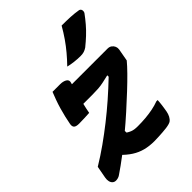

<svg xmlns="http://www.w3.org/2000/svg" viewBox="-229 -928 1059 1059"><g transform="rotate(-45 300.0 -398.5)"><path d="M163 -538H530Q545 -538 555 -530.5Q565 -523 569.5 -512Q574 -501 572 -489L559 -417Q540 -394 509.5 -363Q479 -332 439.5 -295Q400 -258 355.5 -218Q311 -178 264 -139Q217 -100 170.5 -64.5Q124 -29 81 0Q74 5 65.5 7.5Q57 10 49 10Q37 10 29 3Q21 -4 18 -16.5Q15 -29 18 -45L31 -115Q84 -147 134 -182.5Q184 -218 233 -256.5Q282 -295 330 -337Q378 -379 425 -424V-435Q400 -429 379 -424.5Q358 -420 337.5 -418.5Q317 -417 292 -417H182Q160 -417 153 -430Q146 -443 150 -468Q153 -486 156 -503Q159 -520 163 -538ZM275 -176 277 -136Q290 -128 300 -124Q310 -120 321 -118.5Q332 -117 346 -117Q377 -117 406.5 -119.5Q436 -122 463.5 -127.5Q491 -133 515 -142H525Q525 -137 524 -126.5Q523 -116 521.5 -103.5Q520 -91 518 -80Q516 -69 515 -62Q512 -46 505 -32.5Q498 -19 487 -11Q483 -8 473 -5Q463 -2 448.5 0Q434 2 417.5 3Q401 4 384.5 5Q368 6 353 6Q313 6 280.5 -2.5Q248 -11 219 -29.5Q190 -48 160 -79ZM147 -584H206Q228 -584 243 -576Q258 -568 256 -553Q252 -535 246 -512.5Q240 -490 233 -465Q226 -440 219.5 -413.5Q213 -387 208 -359Q190 -358 168.5 -357Q147 -356 127 -356Q104 -356 95.5 -364Q87 -372 90 -390Q94 -412 100 -437.5Q106 -463 113.5 -489Q121 -515 130 -539.5Q139 -564 147 -584ZM441 -807Q479 -807 509.5 -805.5Q540 -804 569 -799Q579 -796 581.5 -786.5Q584 -777 579 -767Q560 -741 539.5 -717Q519 -693 496 -671.5Q473 -650 447 -629Q435 -621 423.5 -617.5Q412 -614 397 -614Q372 -614 347.5 -617Q323 -620 303 -625Q331 -654 354.5 -682Q378 -710 399.5 -741Q421 -772 441 -807Z"/></g></svg>

Font: Rec Mono Semicasual
Style: Bold Italic
Weight: 700
Italic angle: -10°
Version: Version 1.085; ttfautohint (v1.8.4.7-5d5b)